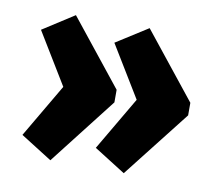

<svg xmlns="http://www.w3.org/2000/svg" viewBox="-57 -534 651 572"><g transform="rotate(10 268.5 -248.5)"><path d="M287 -270V-232L129 -29L34 -89L129 -251L34 -407L129 -468ZM510 -270V-232L351 -29L256 -89L351 -251L256 -407L352 -468Z"/></g></svg>

Font: Ezarion Extra Bold
Style: Regular
Weight: 800
Designer: Natanael Gama
Version: Version 1.001;PS 001.001;hotconv 1.0.70;makeotf.lib2.5.58329